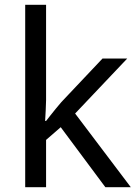

<svg xmlns="http://www.w3.org/2000/svg" viewBox="-20 -780 574 800"><path d="M172 -363Q172 -347 170.5 -321Q169 -295 168 -276H172Q178 -284 190 -299Q202 -314 214.5 -329.5Q227 -345 236 -355L407 -536H510L293 -307L525 0H419L233 -250L172 -197V0H85V-760H172Z"/></svg>

Font: Noto Sans Bassa Vah
Style: Regular
Weight: 400
Designer: Monotype Design Team
Foundry: Monotype Imaging Inc.
Version: Version 2.002